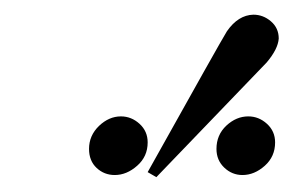

<svg xmlns="http://www.w3.org/2000/svg" viewBox="-20 -719 396 259"><path d="M100.1 -518.1Q100.1 -536.1 113.5 -549.1Q127 -562 143.1 -562Q157.2 -562 168.2 -552Q179.2 -542 179.2 -526.9Q179.2 -507.8 165 -495.4Q150.9 -482.9 134.8 -482.9Q120.6 -482.9 110.4 -492.4Q100.1 -502 100.1 -518.1ZM179.2 -486.8Q277.3 -662.6 286.1 -676.8Q301.3 -698.7 321.8 -699.2Q335 -699.2 345.5 -690.2Q356 -681.2 356 -667Q355 -652.8 339.8 -634.8Q331.1 -626 190.9 -480ZM272 -518.1Q272 -537.1 285.4 -549.6Q298.8 -562 314.9 -562Q329.1 -562 340.1 -552Q351.1 -542 351.1 -526.9Q351.1 -507.8 337.2 -495.4Q323.2 -482.9 307.1 -482.9Q293 -482.9 282.5 -492.9Q272 -502.9 272 -518.1Z"/></svg>

Font: CMU Serif Extra
Style: RomanSlanted
Weight: 500
Italic angle: -9.46001°
Version: Version 0.7.0